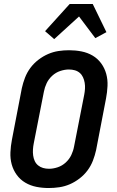

<svg xmlns="http://www.w3.org/2000/svg" viewBox="-20 -935 590 967"><path d="M225 12Q193 12 163 6Q133 0 107.5 -15Q82 -30 64.5 -54Q47 -78 39 -107Q31 -136 32.5 -168Q34 -200 40 -231L90 -491Q96 -518 106 -544Q116 -570 133 -593Q150 -616 173.5 -634Q197 -652 222.5 -663Q248 -674 274.5 -678Q301 -682 328 -682Q360 -682 390.5 -676Q421 -670 446.5 -655Q472 -640 489.5 -616Q507 -592 515 -563Q523 -534 521.5 -502Q520 -470 514 -439L464 -179Q458 -152 448 -126Q438 -100 421 -77Q404 -54 380.5 -36Q357 -18 331.5 -7Q306 4 279 8Q252 12 225 12ZM227 -85Q248 -85 270.5 -92.5Q293 -100 311 -116.5Q329 -133 339 -154Q349 -175 353 -197L404 -457Q407 -472 408 -487.5Q409 -503 406.5 -518Q404 -533 398 -546Q392 -559 381.5 -568Q371 -577 357 -581Q343 -585 327 -585Q306 -585 283.5 -577.5Q261 -570 243 -553.5Q225 -537 215 -516Q205 -495 201 -473L150 -213Q147 -198 146 -182.5Q145 -167 147 -152Q149 -137 155 -124Q161 -111 172 -102Q183 -93 197 -89Q211 -85 227 -85ZM253 -738 207 -778 331 -915H447L516 -773L460 -743L378 -852Z"/></svg>

Font: Lode
Style: Bold Italic
Weight: 700
Italic angle: -11°
Monospace: yes
Designer: Belleve Invis
Foundry: Belleve Invis
Version: Version 29.2.0; ttfautohint (v1.8.3)